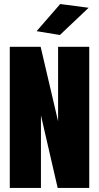

<svg xmlns="http://www.w3.org/2000/svg" viewBox="-20 -932 490 952"><path d="M28.5 0V-700H181.5L268 -330.5V-700H422.5V0H266L183 -360V0ZM277 -758.5 161.5 -777.5 278.5 -912 419.5 -893.5Z"/></svg>

Font: Trispace Condensed
Style: Bold
Weight: 700
Width: 3
Designer: Tyler Finck
Foundry: Etcetera Type Company
Version: Version 1.210; ttfautohint (v1.8.3)